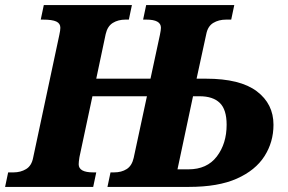

<svg xmlns="http://www.w3.org/2000/svg" viewBox="-54 -734 1132 754"><path d="M-34 0 -22 -57H-1Q27 -57 48.5 -70Q70 -83 76 -114L179 -597Q183 -615 183 -625Q183 -642 167 -649.5Q151 -657 115 -657H106L118 -714H464L452 -657H439Q410 -657 389 -644Q368 -631 361 -600L324 -425H537L574 -597Q578 -616 578 -625Q578 -657 521 -657H508L520 -714H866L854 -657H834Q805 -657 783.5 -644Q762 -631 756 -600L718 -425H755Q889 -425 954.5 -375.5Q1020 -326 1020 -244Q1020 -176 984.5 -120.5Q949 -65 876 -32.5Q803 0 688 0H368L380 -57H394Q423 -57 443.5 -70Q464 -83 471 -114L523 -356H309L258 -117Q255 -98 255 -89Q255 -57 312 -57H324L312 0ZM730 -356H704L643 -69H686Q759 -69 797.5 -119.5Q836 -170 836 -244Q836 -304 809 -330Q782 -356 730 -356Z"/></svg>

Font: Noto Serif ExtraBold
Style: Italic
Weight: 800
Italic angle: -12°
Designer: Monotype Design Team
Foundry: Monotype Imaging Inc.
Version: Version 2.013